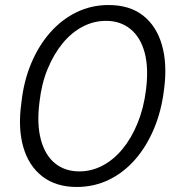

<svg xmlns="http://www.w3.org/2000/svg" viewBox="-20 -732 705 764"><path d="M285 12Q203 12 148.5 -30Q94 -72 72.5 -147.5Q51 -223 65 -322Q74 -408 104 -479.5Q134 -551 180 -603Q226 -655 285 -683.5Q344 -712 412 -712Q496 -712 549.5 -670Q603 -628 624.5 -552.5Q646 -477 633 -378Q623 -292 593 -220.5Q563 -149 517.5 -97Q472 -45 413 -16.5Q354 12 285 12ZM296 -50Q344 -50 388 -73Q432 -96 467.5 -139Q503 -182 527.5 -242Q552 -302 561 -375Q572 -462 555.5 -523Q539 -584 499 -616.5Q459 -649 402 -649Q353 -649 309 -626Q265 -603 229.5 -560Q194 -517 169.5 -457.5Q145 -398 137 -325Q126 -239 142.5 -177Q159 -115 198.5 -82.5Q238 -50 296 -50Z"/></svg>

Font: DM Sans 11pt Light
Style: Italic
Weight: 300
Italic angle: -10°
Version: Version 4.004;gftools[0.9.30]